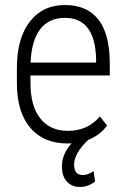

<svg xmlns="http://www.w3.org/2000/svg" viewBox="-20 -558 498 760"><path d="M237.3 -487.3Q173.3 -487.3 138.9 -442.1Q104.5 -397 101.1 -310.1H360.4V-324.2Q356.4 -487.3 237.3 -487.3ZM246.6 9.8Q153.3 9.8 100.6 -51.3Q47.9 -112.3 46.9 -225.1V-289.6Q46.9 -405.8 97.7 -471.9Q148.4 -538.1 237.3 -538.1Q323.2 -538.1 368.4 -481.9Q413.6 -425.8 414.6 -310.1V-259.3H100.6V-229.5Q100.6 -138.7 139.4 -89.4Q178.2 -40 249 -40Q327.1 -40 375.5 -97.2L403.8 -61Q375 -22 329.1 -4.4Q273.4 48.8 273.4 93.8Q273.4 134.8 307.6 134.8Q328.6 134.8 350.6 119.1L356.4 160.6Q329.1 182.1 296.4 182.1Q265.1 182.1 245.1 161.4Q225.1 140.6 225.1 99.1Q225.1 52.7 263.2 9.3Z"/></svg>

Font: MAUL Condensed Light
Style: Light
Weight: 300
Designer: MAUL
Version: Version 2.137; 2017; ttfautohint (v1.8.3)